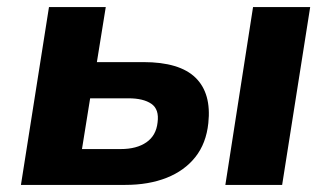

<svg xmlns="http://www.w3.org/2000/svg" viewBox="-20 -521 933 541"><path d="M39 0 118 -501H278L253 -346H384Q486 -346 531 -302Q576 -258 567 -174Q561 -117 530.5 -78.5Q500 -40 449.5 -20Q399 0 333 0ZM211 -101H320Q365 -101 392.5 -120Q420 -139 424 -176Q429 -213 406.5 -228.5Q384 -244 342 -244H234ZM615 0 693 -501H854L775 0Z"/></svg>

Font: Nunito Sans 8pt ExtraBold
Style: Italic
Weight: 800
Italic angle: -9°
Version: Version 3.101;gftools[0.9.27]